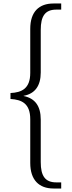

<svg xmlns="http://www.w3.org/2000/svg" viewBox="-20 -819 411 1098"><path d="M330 259V224H302C238 224 213 187 213 108V-135C213 -213 180 -257 115 -270V-271C180 -283 213 -328 213 -405V-648C213 -727 238 -764 302 -764H330V-799H286C203 -799 153 -752 153 -654V-402C153 -313 105 -290 40 -287V-253C105 -249 153 -227 153 -137V113C153 210 203 259 286 259Z"/></svg>

Font: Noto Serif Sinhala SemiCondensed Light
Style: Regular
Weight: 300
Width: 4
Designer: Jelle Bosma - Monotype Design Team
Foundry: Monotype Imaging Inc.
Version: Version 2.007